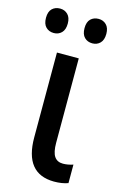

<svg xmlns="http://www.w3.org/2000/svg" viewBox="-133 -781 531 842"><g transform="rotate(15 132.5 -360.0)"><path d="M201 10Q68 9 68 -155V-540H167V-157Q167 -114 180 -95Q193 -76 219 -76Q241 -76 265 -84V0Q238 10 201 10ZM-18 -675Q-18 -703 -4 -716.5Q10 -730 32 -730Q53 -730 67 -716Q81 -702 81 -675Q81 -647 67 -633Q53 -619 32 -619Q10 -619 -4 -633Q-18 -647 -18 -675ZM157 -675Q157 -703 171 -716.5Q185 -730 207 -730Q228 -730 242 -716Q256 -702 256 -675Q256 -647 242 -633Q228 -619 207 -619Q185 -619 171 -633Q157 -647 157 -675Z"/></g></svg>

Font: Noto Sans Condensed Medium
Style: Regular
Weight: 500
Width: 3
Designer: Monotype Design Team
Foundry: Monotype Imaging Inc.
Version: Version 2.013; ttfautohint (v1.8.4.7-5d5b)